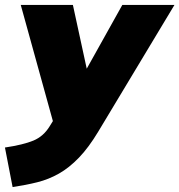

<svg xmlns="http://www.w3.org/2000/svg" viewBox="-71 -530 726 777"><path d="M-20 227 -51 67Q23 56 64 39Q105 22 130 -19L143 -40L13 -510H224L280 -252L424 -510H635L327 2Q288 67 248.5 108Q209 149 167.5 172.5Q126 196 80 207.5Q34 219 -20 227Z"/></svg>

Font: Winston Black
Style: Italic
Weight: 900
Italic angle: -9°
Designer: Original fonts by Vernon Adams / Changes by Cristiano Sobral
Foundry: VOriginal fonts by Vernon Adams / Changes by Cristiano Sobral
Version: Version 2.503;July 17, 2020;FontCreator 13.0.0.2655 64-bit